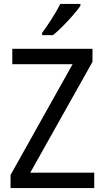

<svg xmlns="http://www.w3.org/2000/svg" viewBox="-20 -964 535 984"><path d="M463 0H34V-67L352 -635H43V-714H454V-647L135 -79H463ZM392 -934Q379 -915 354.5 -886.5Q330 -858 302 -830Q274 -802 252 -784H196V-796Q220 -828 246 -869Q272 -910 289 -944H392Z"/></svg>

Font: Noto Sans Gurmukhi UI SemiCondensed
Style: Regular
Weight: 400
Width: 4
Designer: Jelle Bosma - Monotype Design Team
Foundry: Monotype Imaging Inc.
Version: Version 2.004; ttfautohint (v1.8.4.7-5d5b)